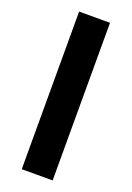

<svg xmlns="http://www.w3.org/2000/svg" viewBox="-146 -815 598 870"><g transform="rotate(20 152.5 -380.0)"><path d="M227 0V-760H78V0Z"/></g></svg>

Font: Noto Sans Arabic UI
Style: Bold
Weight: 700
Designer: Monotype Design Team, Nadine Chahine and Nizar Qandah
Foundry: Monotype Imaging Inc.
Version: Version 2.010